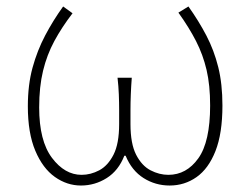

<svg xmlns="http://www.w3.org/2000/svg" viewBox="-20 -560 772 593"><path d="M230 13Q187 13 149.5 -13.5Q112 -40 89 -94.5Q66 -149 66 -232Q66 -298 80.5 -351Q95 -404 119.5 -450.5Q144 -497 175 -540L204 -519Q171 -476 148 -433.5Q125 -391 113 -341.5Q101 -292 101 -228Q101 -125 140.5 -72.5Q180 -20 232 -20Q260 -20 286.5 -34Q313 -48 330.5 -82Q348 -116 348 -177Q348 -197 348 -220Q348 -243 347 -268.5Q346 -294 343 -320H387Q385 -294 384 -268.5Q383 -243 383 -220Q383 -197 383 -177Q383 -116 400.5 -82Q418 -48 445 -34Q472 -20 500 -20Q556 -20 592.5 -71Q629 -122 629 -234Q629 -297 618 -344Q607 -391 585.5 -433Q564 -475 531 -521L562 -540Q594 -495 617.5 -450Q641 -405 654 -353Q667 -301 667 -234Q667 -148 645.5 -93.5Q624 -39 587 -13Q550 13 504 13Q460 13 423.5 -10Q387 -33 368 -79H364Q346 -33 309.5 -10Q273 13 230 13Z"/></svg>

Font: Noto Sans JP
Style: Regular
Weight: 100
Designer: Ryoko NISHIZUKA 西塚涼子 (kana, bopomofo & ideographs); Paul D. Hunt (Latin, Greek & Cyrillic); Sandoll Communications 산돌커뮤니
Foundry: Adobe
Version: Version 2.004;hotconv 1.0.118;makeotfexe 2.5.65603